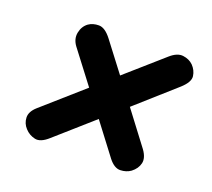

<svg xmlns="http://www.w3.org/2000/svg" viewBox="-82 -640 702 636"><g transform="rotate(20 268.5 -321.5)"><path d="M433.5 -119Q418 -108 397 -107.5Q376 -107 356 -132.5L272.5 -242.5L143.5 -128.5Q116.5 -104 95.8 -108.8Q75 -113.5 61 -129Q46.5 -144.5 45.8 -165.2Q45 -186 67 -205.5L207 -329L120.5 -442.5Q104.5 -464 109 -487.2Q113.5 -510.5 131 -523.5Q146 -534 167.2 -534Q188.5 -534 211 -505L289.5 -402L419 -516Q443 -537 464.2 -534.2Q485.5 -531.5 499.5 -518Q514.5 -502.5 517.2 -482.5Q520 -462.5 492 -437L355.5 -315.5L444 -198.5Q462 -173.5 457.2 -153.5Q452.5 -133.5 433.5 -119Z"/></g></svg>

Font: Edu AU VIC WA NT Pre SemiBold
Style: Regular
Weight: 600
Designer: Tina and Corey Anderson, Eben Sorkin, Mirko Velimirovic
Foundry: Google for Education
Version: Version 1.001